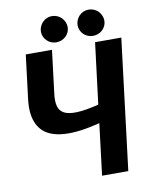

<svg xmlns="http://www.w3.org/2000/svg" viewBox="-97 -978 832 1049"><g transform="rotate(-10 319.0 -453.0)"><path d="M50.5 0ZM528.5 0H383L418 -285.5Q362 -271 311.5 -264.2Q261 -257.5 218.5 -260.5Q176 -263.5 143 -277.2Q110 -291 88.8 -318Q67.5 -345 59 -386.2Q50.5 -427.5 58 -485.5L87.5 -725H233L203.5 -485Q198.5 -445 205.5 -417.8Q212.5 -390.5 237.5 -377.2Q262.5 -364 309 -365.8Q355.5 -367.5 430 -386L472 -725H617.5ZM339 -832.5Q339 -817.5 333 -804.5Q327 -791.5 316.8 -781.8Q306.5 -772 292.8 -766.5Q279 -761 263.5 -761Q249 -761 235.8 -766.5Q222.5 -772 212.5 -781.8Q202.5 -791.5 196.5 -804.5Q190.5 -817.5 190.5 -832.5Q190.5 -847.5 196.5 -861Q202.5 -874.5 212.5 -884.8Q222.5 -895 235.8 -900.8Q249 -906.5 263.5 -906.5Q279 -906.5 292.8 -900.8Q306.5 -895 316.8 -884.8Q327 -874.5 333 -861Q339 -847.5 339 -832.5ZM542.5 -832.5Q542.5 -817.5 536.5 -804.5Q530.5 -791.5 520.5 -781.8Q510.5 -772 496.8 -766.5Q483 -761 467.5 -761Q452.5 -761 439 -766.5Q425.5 -772 415.5 -781.8Q405.5 -791.5 399.8 -804.5Q394 -817.5 394 -832.5Q394 -847.5 399.8 -861Q405.5 -874.5 415.5 -884.8Q425.5 -895 439 -900.8Q452.5 -906.5 467.5 -906.5Q483 -906.5 496.8 -900.8Q510.5 -895 520.5 -884.8Q530.5 -874.5 536.5 -861Q542.5 -847.5 542.5 -832.5Z"/></g></svg>

Font: Lato Heavy
Style: Italic
Weight: 800
Italic angle: -7°
Designer: Lukasz Dziedzic
Foundry: tyPoland Lukasz Dziedzic
Version: Version 2.007; 2014-02-27